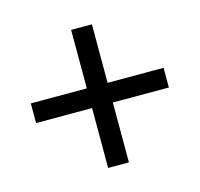

<svg xmlns="http://www.w3.org/2000/svg" viewBox="-80 -659 697 669"><g transform="rotate(-15 268.5 -324.0)"><path d="M231 -75V-291H29V-362H231V-573H306V-362H508V-291H306V-75Z"/></g></svg>

Font: Source Serif 4 Semibold
Style: Regular
Weight: 600
Designer: Frank Grießhammer
Foundry: Adobe
Version: Version 4.005;hotconv 1.1.0;makeotfexe 2.6.0